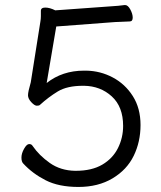

<svg xmlns="http://www.w3.org/2000/svg" viewBox="-20 -722 640 761"><path d="M165 -393Q227 -442 313 -442H322Q378 -441 427 -415Q476 -389 506.5 -341Q537 -293 537 -226.5Q537 -160 510 -104.5Q483 -49 426 -15Q369 19 291 19Q213 19 161 -7.5Q109 -34 72 -74Q65 -81 65 -97.5Q65 -114 75.5 -132.5Q86 -151 95.5 -151Q105 -151 109 -144Q135 -106 177.5 -76Q220 -46 278 -45H280Q344 -45 385.5 -69.5Q427 -94 447.5 -135Q468 -176 468 -223Q468 -299 423 -340Q378 -381 313 -382H309Q246 -382 209 -359.5Q172 -337 138 -306Q135 -303 126 -303Q117 -303 104 -317Q91 -331 91 -344.5Q91 -358 102 -396L140 -636Q142 -647 142 -658V-679Q142 -692 159.5 -692Q177 -692 199 -681L407 -696Q456 -699 474 -702H476Q487 -702 496.5 -684.5Q506 -667 506 -652Q506 -637 494 -637Q481 -636 459 -635.5Q437 -635 415 -633L203 -617Z"/></svg>

Font: Moon Stars Kai T HW
Style: Regular
Weight: 400
Designer: GuiWonder
Version: Version 1.101